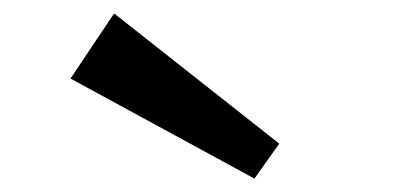

<svg xmlns="http://www.w3.org/2000/svg" viewBox="-20 -1004 590 286"><path d="M359 -738 85 -887 150 -984 396 -790Z"/></svg>

Font: BioRhyme SemiExpanded
Style: Bold
Weight: 700
Width: 6
Designer: Aoife Mooney
Foundry: Aoife Mooney Type
Version: Version 1.600;gftools[0.9.33]